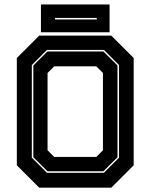

<svg xmlns="http://www.w3.org/2000/svg" viewBox="-20 -864 693 884"><path d="M160.5 0 57.5 -103V-597L160.5 -700H492.5L595.5 -597V-103L492.5 0ZM229.5 -141.5H423.5L454 -172V-528L423.5 -558.5H229.5L199 -528V-172ZM196 -68.5H458.5L528 -138V-564.5L458.5 -634H196L126.5 -564.5V-138ZM198.5 -75.5 133.5 -140V-562.5L198.5 -627H456L521 -562.5V-140L456 -75.5ZM168.5 -715.5V-843.5H484.5V-715.5ZM233.5 -774.5H425.5V-781.5H233.5Z"/></svg>

Font: Tourney ExtraBold
Style: Regular
Weight: 800
Designer: Tyler Finck
Foundry: Etcetera Type Co
Version: Version 1.015